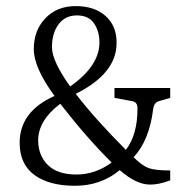

<svg xmlns="http://www.w3.org/2000/svg" viewBox="-20 -595 615 624"><path d="M533.2 -41V-8.8Q495.1 5.4 467.8 4.9Q422.9 4.9 369.1 -42Q307.6 8.8 223.6 8.8Q139.6 8.8 91.8 -26.4Q43.9 -61.5 43.9 -130.9Q43.9 -232.9 157.2 -283.2Q89.8 -375 89.8 -435.5Q89.8 -496.1 127.4 -535.6Q165 -575.2 226.1 -575.2Q287.1 -575.2 323.2 -543Q359.4 -510.7 358.9 -455.1Q358.9 -356 226.1 -290Q291 -206.1 389.2 -107.9Q427.2 -157.7 426.8 -243.2Q426.8 -263.2 410.2 -266.1L352.1 -276.9V-309.1H533.2V-276.9L496.1 -266.1Q481 -261.2 478 -242.2Q465.8 -139.2 414.1 -84Q441.9 -56.6 462.9 -48.8Q483.9 -41 533.2 -41ZM104 -138.2Q104.5 -89.4 135.7 -58.6Q167 -27.8 228.5 -27.8Q290 -27.8 342.8 -66.9Q262.7 -146 175.8 -257.8Q104 -203.6 104 -138.2ZM208 -314Q303.2 -380.9 303.2 -457Q303.2 -493.2 285.6 -519Q268.1 -544.9 230 -544.9Q191.9 -544.9 170.4 -516.1Q148.9 -487.3 148.9 -441.9Q148.9 -396.5 208 -314Z"/></svg>

Font: Yrsa-Light
Style: Regular
Weight: 300
Designer: Anna Giedrys (Yrsa+Rasa design), David Brezina (Yrsa art-direction, Rasa art-direction, design)
Foundry: Rosetta Type Foundry
Version: Version 1.001;PS 1.1;hotconv 1.0.88;makeotf.lib2.5.647800